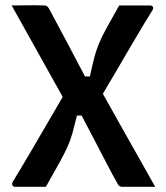

<svg xmlns="http://www.w3.org/2000/svg" viewBox="-20 -721 640 741"><path d="M38 0Q31 0 28 -6Q25 -12 29 -19Q41 -38 62.5 -74.5Q84 -111 111.5 -157.5Q139 -204 167.5 -253.5Q196 -303 222 -347Q173 -435 123.5 -523.5Q74 -612 25 -700Q57 -700 87.5 -700.5Q118 -701 150 -700Q158 -700 162 -696.5Q166 -693 169 -688Q204 -623 239 -557Q274 -491 308 -426H327Q336 -468 343 -495.5Q350 -523 360.5 -549.5Q371 -576 390 -610.5Q409 -645 440 -700H559Q567 -700 570 -694.5Q573 -689 568 -681Q556 -662 534.5 -626.5Q513 -591 486.5 -545.5Q460 -500 431.5 -451.5Q403 -403 377 -359Q427 -270 477.5 -180Q528 -90 579 0H452Q440 0 435 -10Q416 -43 392.5 -88.5Q369 -134 343.5 -182.5Q318 -231 295 -275H277Q267 -234 259.5 -207Q252 -180 240.5 -154.5Q229 -129 209.5 -93.5Q190 -58 157 0Z"/></svg>

Font: Recursive Mn Lnr St SmB
Style: Regular
Weight: 600
Monospace: yes
Version: Version 1.079;hotconv 1.0.112;makeotfexe 2.5.65598; ttfautoh